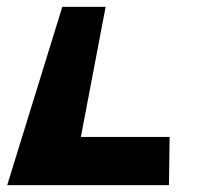

<svg xmlns="http://www.w3.org/2000/svg" viewBox="-20 -540 587 558"><path d="M287 -520H161L1 -2H471L473 -142H215Z"/></svg>

Font: Hussar Milosc
Style: Bold
Weight: 700
Foundry: Cannot Into Space Fonts
Version: Version 1.02